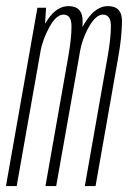

<svg xmlns="http://www.w3.org/2000/svg" viewBox="-49 -624 429 644"><path d="M-29 0H7L101.5 -534.5L105.5 -598H76.5ZM103.5 0H139.5L216.5 -434.5Q227.5 -499.5 228.2 -551.5Q229 -603.5 180.5 -603.5Q142 -603.5 111.5 -559Q81 -514.5 72.5 -467.5L85.5 -446.5Q94 -492.5 117 -533.8Q140 -575 164 -575Q190.5 -575 190.8 -536.2Q191 -497.5 180.5 -437ZM235.5 0H271.5L348 -434.5Q359.5 -499 360.2 -551.2Q361 -603.5 313 -603.5Q274.5 -603.5 243.5 -559Q212.5 -514.5 204.5 -467.5L218.5 -446.5Q226 -492.5 249.2 -533.8Q272.5 -575 296 -575Q323 -575 323 -536.2Q323 -497.5 312.5 -437Z"/></svg>

Font: Anybody ExtraCondensed ExtraLight
Style: Italic
Weight: 250
Width: 2
Italic angle: -10°
Version: Version 1.113;gftools[0.9.25]